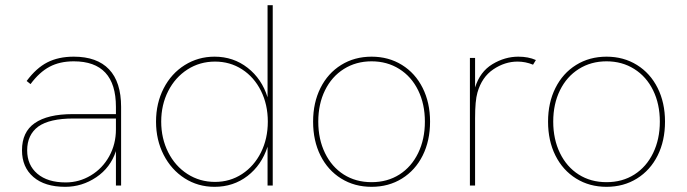

<svg xmlns="http://www.w3.org/2000/svg" viewBox="-20 -717 2656 742"><path d="M428 -133Q407 -69 352 -32Q297 5 232 5Q153 5 109 -33Q65 -71 65 -136Q65 -207 114 -241Q164 -276 261 -276H428V-304Q428 -480 265 -480Q211 -480 171.5 -459Q132 -438 98 -392L83 -404Q120 -454 163 -476Q206 -498 265 -498Q355 -498 401.5 -449Q448 -400 448 -304V0H428ZM234 -12Q286 -12 331 -39Q376 -66 402 -113Q428 -160 428 -217V-259H263Q172 -259 128 -228Q85 -196 85 -136Q85 -79 124.5 -45.5Q164 -12 234 -12Z M583 -247Q583 -318 612.5 -375.5Q642 -433 694 -465.5Q746 -498 809 -498Q882 -498 937 -455Q992 -412 1014 -341V-697H1034V0H1014V-150Q991 -79 936.5 -37Q882 5 809 5Q745 5 693.5 -28Q642 -61 612.5 -118.5Q583 -176 583 -247ZM1015 -247Q1015 -313 988.5 -366Q962 -419 915.5 -449Q869 -479 811 -479Q752 -479 704.5 -448.5Q657 -418 630 -365Q603 -312 603 -247Q603 -182 630 -128.5Q657 -75 704.5 -44.5Q752 -14 811 -14Q869 -14 915.5 -44.5Q962 -75 988.5 -128Q1015 -181 1015 -247Z M1190 -247Q1190 -320 1218.5 -377Q1247 -434 1298.5 -466Q1350 -498 1416 -498Q1482 -498 1533.5 -466Q1585 -434 1613.5 -377Q1642 -320 1642 -247Q1642 -173 1613.5 -116Q1585 -59 1533.5 -27Q1482 5 1416 5Q1350 5 1298.5 -27Q1247 -59 1218.5 -116Q1190 -173 1190 -247ZM1622 -247Q1622 -315 1596 -368Q1570 -421 1523 -450.5Q1476 -480 1416 -480Q1356 -480 1309 -450.5Q1262 -421 1236 -368Q1210 -315 1210 -247Q1210 -179 1236 -125.5Q1262 -72 1308.5 -42.5Q1355 -13 1416 -13Q1477 -13 1523.5 -42.5Q1570 -72 1596 -125.5Q1622 -179 1622 -247Z M1796 -493H1816V-379Q1835 -440 1883 -469Q1931 -498 1983 -498Q2022 -498 2051 -485L2040 -467Q2011 -479 1980 -479Q1931 -479 1886.5 -449Q1842 -419 1825 -359Q1816 -328 1816 -260V0H1796Z M2098 -247Q2098 -320 2126.5 -377Q2155 -434 2206.5 -466Q2258 -498 2324 -498Q2390 -498 2441.5 -466Q2493 -434 2521.5 -377Q2550 -320 2550 -247Q2550 -173 2521.5 -116Q2493 -59 2441.5 -27Q2390 5 2324 5Q2258 5 2206.5 -27Q2155 -59 2126.5 -116Q2098 -173 2098 -247ZM2530 -247Q2530 -315 2504 -368Q2478 -421 2431 -450.5Q2384 -480 2324 -480Q2264 -480 2217 -450.5Q2170 -421 2144 -368Q2118 -315 2118 -247Q2118 -179 2144 -125.5Q2170 -72 2216.5 -42.5Q2263 -13 2324 -13Q2385 -13 2431.5 -42.5Q2478 -72 2504 -125.5Q2530 -179 2530 -247Z"/></svg>

Font: Hanken Grotesk Thin
Style: Regular
Weight: 100
Designer: Alfredo Marco Pradil
Foundry: Hanken Design Co.
Version: Version 3.014